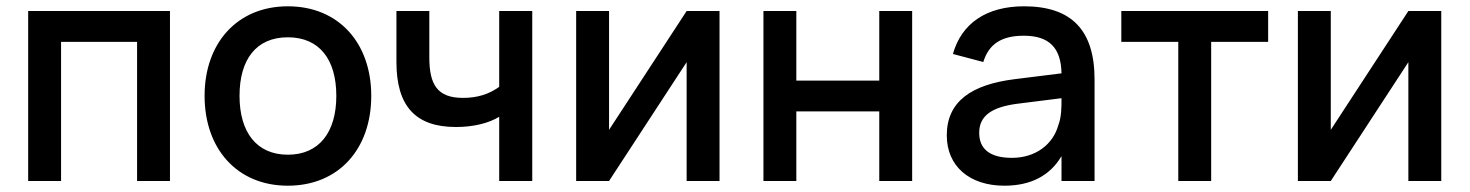

<svg xmlns="http://www.w3.org/2000/svg" viewBox="-20 -575 4669 610"><path d="M174 0V-442H415.5V0H520V-540H69.5V0Z M894.5 15C1055.5 15 1159.5 -101 1159.5 -270.5C1159.5 -438.5 1056 -555 894.5 -555C734.5 -555 630 -439 630 -270.5C630 -102 733.5 15 894.5 15ZM894.5 -83.5C795.5 -83.5 741 -154.5 741 -270.5C741 -385.5 793.5 -456.5 894.5 -456.5C994.5 -456.5 1048.5 -386.5 1048.5 -270.5C1048.5 -155.5 994.5 -83.5 894.5 -83.5Z M1671 0V-540H1566V-299C1533 -275.5 1496.5 -264 1451 -264C1369 -264 1344 -306.5 1344 -393V-540H1239.5V-378C1239.5 -238 1300 -171.5 1428.5 -171.5C1484 -171.5 1532.5 -183.5 1566 -204V0Z M2161.5 -540 1915 -162.5V-540H1810.5V0H1915L2161.5 -377.5V0H2266V-540Z M2510 0V-221H2773.5V0H2878V-540H2773.5V-319H2510V-540H2405.5V0Z M3233.5 -555C3115 -555 3035 -501.5 3007.5 -403.5L3104 -378C3121.5 -435 3162 -461.5 3232.5 -461.5C3312 -461.5 3351 -424.5 3352.5 -342L3204 -323.5C3067.5 -306.5 2988 -253.5 2988 -145C2988 -47.5 3059.5 15 3171 15C3255 15 3316 -17 3352.5 -79V0H3457.5V-322.5C3457.5 -479.5 3384 -555 3233.5 -555ZM3352.5 -263V-259.5C3352.5 -235.5 3352.5 -203.5 3342.5 -177.5C3325.5 -116 3270 -73.5 3195 -73.5C3126.5 -73.5 3091 -100.5 3091 -153C3091 -206.5 3129.5 -235.5 3217 -246Z M3828 0V-442H4009V-540H3542.5V-442H3723.5V0Z M4454.5 -540 4208 -162.5V-540H4103.5V0H4208L4454.5 -377.5V0H4559V-540Z"/></svg>

Font: Vela Sans SemBd
Style: Regular
Weight: 600
Designer: Principal design: Mikhail Sharanda - project Manrope.
Design modification: Ravid Balaliev
Foundry: Mikhail Sharanda
Version: Version 1.001